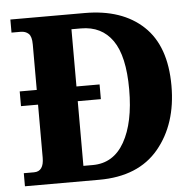

<svg xmlns="http://www.w3.org/2000/svg" viewBox="-51 -766 836 819"><g transform="rotate(-5 366.5 -357.0)"><path d="M23 0H341Q509 0 596 -104.5Q683 -209 683 -373Q683 -543 592 -628.5Q501 -714 341 -714H23V-658H62Q83 -658 96 -646Q109 -634 109 -600V-405H36V-342H109V-115Q109 -56 67 -56H23ZM279 -65V-342H378V-405H279V-650H320Q408 -650 455 -583Q502 -516 502 -373Q502 -231 455 -148Q408 -65 319 -65Z"/></g></svg>

Font: Noto Serif SemiCondensed Extra
Style: Regular
Weight: 800
Width: 4
Designer: Monotype Design Team
Foundry: Monotype Imaging Inc.
Version: Version 1.002